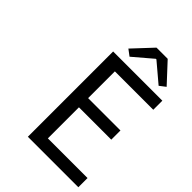

<svg xmlns="http://www.w3.org/2000/svg" viewBox="-266 -1051 1167 1167"><g transform="rotate(45 317.0 -468.0)"><path d="M200 0V-733H623V-655H293V-425H571V-346H293V-79H634V0ZM253 -811 370 -936H466L582 -811L543 -781L420 -885H415L293 -781Z"/></g></svg>

Font: Source Han Sans Regular
Style: Regular
Weight: 400
Designer: Ryoko NISHIZUKA  (kana & ideographs); Paul D. Hunt (Latin, Greek & Cyrillic); Wenlong ZHANG  (bopomofo); Sandoll Communi
Foundry: Adobe Systems Incorporated
Version: Version 1.00 January 18, 2024, initial release